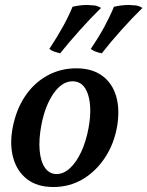

<svg xmlns="http://www.w3.org/2000/svg" viewBox="-20 -741 591 770"><path d="M194 9Q129 9 88.5 -22.5Q48 -54 33 -108Q18 -162 31 -230Q45 -302 80.5 -355Q116 -408 169 -437.5Q222 -467 286 -467Q349 -467 389.5 -437.5Q430 -408 445.5 -356Q461 -304 450 -236Q438 -165 401.5 -109.5Q365 -54 312 -22.5Q259 9 194 9ZM207 -43Q235 -43 260.5 -66.5Q286 -90 305.5 -131.5Q325 -173 335 -227Q350 -309 333 -362Q316 -415 271 -415Q229 -415 195 -366.5Q161 -318 146 -240Q135 -182 139 -137.5Q143 -93 160.5 -68Q178 -43 207 -43ZM388 -527Q375 -530 363.5 -534Q352 -538 344 -545Q376 -592 398.5 -633.5Q421 -675 437 -714Q460 -719 479 -720.5Q498 -722 513 -720Q526 -720 535 -717Q544 -714 551 -709Q511 -670 467.5 -621.5Q424 -573 388 -527ZM221 -527Q209 -530 197.5 -534Q186 -538 178 -545Q209 -592 232 -633.5Q255 -675 271 -714Q293 -719 312.5 -720.5Q332 -722 346 -720Q359 -720 368.5 -717Q378 -714 385 -709Q345 -670 301.5 -621.5Q258 -573 221 -527Z"/></svg>

Font: Vollkorn Medium
Style: Italic
Weight: 500
Italic angle: -11°
Designer: Friedrich Althausen
Foundry: Friedrich Althausen
Version: Version 5.000